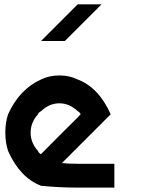

<svg xmlns="http://www.w3.org/2000/svg" viewBox="-20 -853 707 873"><path d="M333.3 0Q248.3 0 166.7 -8.3Q70.8 -45 16.7 -166.7Q4.2 -204.2 4.2 -250Q4.2 -295.8 16.7 -333.3Q68.3 -447.5 166.7 -491.7Q204.2 -510 250 -510Q295.8 -510 333.3 -491.7Q429.2 -455 483.3 -333.3L261.7 -111.7Q288.3 -108.3 333.3 -108.3H500V0ZM166.7 -152.5Q198.3 -185 258.3 -244.6Q318.3 -304.2 333.3 -319.2L346.7 -333.3Q343.3 -342.5 333.3 -347.5Q295.8 -383.3 250 -383.3Q204.2 -383.3 166.7 -347.5Q155 -341.7 152.5 -333.3Q119.2 -295.8 119.2 -250Q119.2 -204.2 152.5 -166.7Q155.8 -157.5 166.7 -151.7ZM441.7 -833.3Q309.2 -700 275 -666.7H166.7L333.3 -833.3Z"/></svg>

Font: 0xA000-Mono
Style: Mono-Bold
Weight: 700
Version: Version 0.1